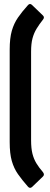

<svg xmlns="http://www.w3.org/2000/svg" viewBox="-20 -752 247 951"><path d="M118 172Q89 139 69 110.5Q49 82 38.5 45.5Q28 9 28 -48V-506Q28 -563 38.5 -599.5Q49 -636 69 -665Q89 -694 118 -726Q128 -738 139 -727L193 -675Q202 -666 193 -655Q174 -631 161 -609.5Q148 -588 141 -562Q134 -536 134 -496V-57Q134 -18 140.5 8.5Q147 35 160 56.5Q173 78 193 101Q202 113 193 122L139 174Q128 184 118 172Z"/></svg>

Font: Sofia Sans Extra Condensed ExtraBold
Style: Regular
Weight: 800
Designer: Botio Nikoltchev, Ani Petrova
Foundry: lettersoup
Version: Version 4.101; ttfautohint (v1.8.4.7-5d5b)